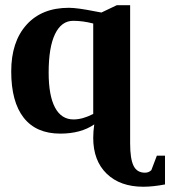

<svg xmlns="http://www.w3.org/2000/svg" viewBox="-20 -501 651 734"><path d="M166 -223.6Q166 -135.7 190.2 -90.1Q214.4 -44.4 261.2 -44.4Q295.9 -44.4 336.4 -65.4V-411.1Q296.9 -421.4 259.8 -421.4Q214.8 -421.4 190.4 -370.8Q166 -320.3 166 -223.6ZM610.8 204.1Q564.5 212.9 527.8 212.9Q439.5 212.9 387.9 163.1Q336.4 113.3 336.4 25.9Q336.4 2 340.3 -25.4Q289.1 9.8 210.4 9.8Q118.2 9.8 70.6 -51Q22.9 -111.8 22.9 -228Q22.9 -341.3 81.3 -406.2Q139.6 -471.2 243.2 -471.2Q275.4 -471.2 343.8 -457.5L367.7 -453.1L426.3 -481H477.5V47.4Q477.5 106 490.5 132.6Q503.4 159.2 534.2 159.2Q548.8 159.2 558.6 149.4L579.6 94.2H610.8Z"/></svg>

Font: Tinos
Style: Bold
Weight: 700
Designer: Steve Matteson
Foundry: Monotype Imaging Inc.
Version: Version 1.23